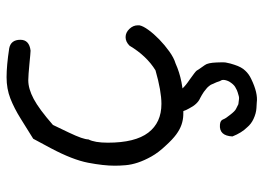

<svg xmlns="http://www.w3.org/2000/svg" viewBox="-129 -446 802 584"><g transform="rotate(-90 272.0 -154.0)"><path d="M487 -131Q485 -120 473 -103.5Q461 -87 444 -70.5Q427 -54 407.5 -40Q388 -26 371 -21Q318 3 249 3Q229 3 214 2.5Q199 2 184.5 -3Q170 -8 155 -19Q140 -30 121 -51Q100 -73 88 -94.5Q76 -116 69.5 -135.5Q63 -155 61.5 -173Q60 -191 60 -206Q60 -240 69 -287Q78 -334 113 -400Q141 -452 142 -454L203 -492Q235 -512 264.5 -523.5Q294 -535 329 -535Q347 -535 369 -533Q391 -531 417 -527Q443 -522 443 -493Q443 -466 410 -462Q408 -462 396 -463Q384 -464 369.5 -465.5Q355 -467 340.5 -468Q326 -469 320 -469Q294 -469 263 -452.5Q232 -436 184 -394Q184 -394 161 -346Q150 -323 145 -308.5Q140 -294 140 -286Q130 -267 130 -227Q130 -144 160.5 -104Q191 -64 248 -64Q287 -64 350 -82Q394 -109 425 -161Q437 -173 451 -173Q465 -173 476 -161.5Q487 -150 487 -136ZM374 131Q371 147 367 158Q360 180 349 191Q339 202 324 209Q281 230 252 226Q249 226 235 225Q219 224 202 216Q187 209 177 197Q160 180 149 152Q151 111 185 114Q198 115 201 124Q204 132 214 144Q226 160 233 163Q246 170 247 170Q250 170 263 172Q269 173 283 168Q288 167 300 160Q308 155 316 142Q321 132 321 124Q321 119 319 117Q317 114 314 104Q310 94 306 86Q302 80 297 75Q283 63 275 59Q271 57 266 54Q247 46 234 20Q223 1 224 -13Q225 -24 225 -26Q230 -37 241 -37Q282 -37 283 -36Q283 -32 284 -27Q283 -17 286 -13Q289 -6 295 0Q304 10 322 22Q346 39 349 43Q351 47 366 68Q373 77 374 104Q375 127 374 131Z"/></g></svg>

Font: Gaegu
Style: Accents-Regular
Weight: 400
Designer: JIKJI
Foundry: JIKJI
Version: Version 1.00